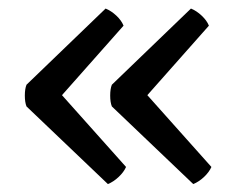

<svg xmlns="http://www.w3.org/2000/svg" viewBox="-20 -484 566 460"><path d="M333 -256 486.5 -84Q481 -71.5 468.8 -60Q456.5 -48.5 443 -43L248 -229Q244 -239 244 -255Q244 -271 248 -281L437.5 -463.5Q451 -458 463.2 -446.5Q475.5 -435 480.5 -422.5ZM128.5 -256 282 -84Q276.5 -71.5 264.2 -60Q252 -48.5 238.5 -43L43.5 -229Q39.5 -239 39.5 -255Q39.5 -271 43.5 -281L233 -463.5Q246.5 -458 258.8 -446.5Q271 -435 276 -422.5Z"/></svg>

Font: Signika SC Light
Style: Regular
Weight: 300
Designer: Anna Giedryś
Foundry: Anna Giedryś
Version: Version 2.000; ttfautohint (v1.8.3) -l 8 -r 50 -G 200 -x 9 -